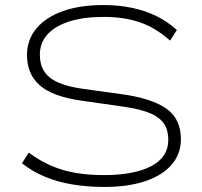

<svg xmlns="http://www.w3.org/2000/svg" viewBox="-20 -733 799 761"><path d="M393 8Q326 8 266.5 -2Q207 -12 157 -33Q107 -54 67 -86L94 -128Q139 -95 184.5 -75.5Q230 -56 281 -47.5Q332 -39 392 -39Q512 -39 579.5 -74.5Q647 -110 647 -178Q647 -224 624.5 -250Q602 -276 560 -290Q518 -304 457 -312L303 -334Q189 -350 138 -394.5Q87 -439 87 -515Q87 -576 124.5 -620.5Q162 -665 229.5 -689Q297 -713 389 -713Q450 -713 503 -702Q556 -691 600.5 -669Q645 -647 681 -614L654 -572Q597 -623 534.5 -644.5Q472 -666 390 -666Q313 -666 256.5 -648.5Q200 -631 169 -597.5Q138 -564 138 -516Q138 -457 177.5 -425.5Q217 -394 308 -381L460 -360Q579 -344 638 -303.5Q697 -263 697 -181Q697 -123 660.5 -80.5Q624 -38 556 -15Q488 8 393 8Z"/></svg>

Font: Nunito Sans 10pt Expanded ExtraLight
Style: Regular
Weight: 250
Width: 7
Designer: Vernon Adams
Foundry: Vernon Adams
Version: Version 3.101;gftools[0.9.27]